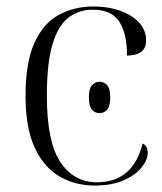

<svg xmlns="http://www.w3.org/2000/svg" viewBox="-20 -564 502 594"><path d="M273 10Q212 10 163.5 -18.5Q115 -47 87 -108Q59 -169 59 -267Q59 -371 86.5 -431.5Q114 -492 162 -518Q210 -544 270 -544Q314 -544 351 -531Q388 -518 410 -494.5Q432 -471 432 -438Q432 -393 373 -392Q373 -460 349 -497Q325 -534 267 -534Q225 -534 193 -510.5Q161 -487 143 -429Q125 -371 125 -267Q125 -126 166.5 -63Q208 0 281 0Q392 -1 421 -120Q437 -113 437 -91Q437 -70 418.5 -46.5Q400 -23 363.5 -6.5Q327 10 273 10ZM288 -214Q274 -214 264.5 -224.5Q255 -235 255 -263Q255 -290 264.5 -300.5Q274 -311 288 -311Q302 -311 311.5 -300.5Q321 -290 321 -263Q321 -235 311.5 -224.5Q302 -214 288 -214Z"/></svg>

Font: Noto Serif Display Light
Style: Regular
Weight: 300
Designer: Monotype Design Team
Foundry: Monotype Imaging Inc.
Version: Version 2.009